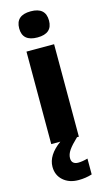

<svg xmlns="http://www.w3.org/2000/svg" viewBox="-149 -814 611 1101"><g transform="rotate(-15 156.0 -263.0)"><path d="M68 -688Q68 -766 157 -766Q245 -766 245 -688Q245 -611 157 -611Q68 -611 68 -688ZM253 134V228Q215 240 173 240Q117 240 82 209Q47 178 47 128Q47 59 128 0H74V-549H238V0H227Q190 35 173.5 59Q157 83 157 106Q157 125 167.5 134Q178 143 196 143Q221 143 253 134Z"/></g></svg>

Font: Noto Sans UI ExtraBold
Style: Regular
Weight: 800
Designer: Monotype Design Team
Foundry: Monotype Imaging Inc.
Version: Version 1.001